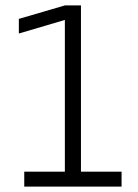

<svg xmlns="http://www.w3.org/2000/svg" viewBox="-20 -691 510 711"><path d="M69.8 -55.2H220.2V-617.2L49.8 -566.9V-621.1L220.2 -670.9H279.8V-55.2H430.2V0H69.8Z"/></svg>

Font: Stint Ultra Expanded
Style: Regular
Weight: 400
Width: 7
Designer: Astigmatic (AOETI)
Foundry: Astigmatic (AOETI)
Version: Version 1.000